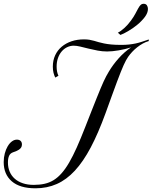

<svg xmlns="http://www.w3.org/2000/svg" viewBox="-20 -999 824 1038"><path d="M784.2 -776.9Q768.1 -772.5 752.2 -763.7Q736.3 -754.9 721.7 -743.4Q707 -731.9 694.6 -718.5Q682.1 -705.1 672.9 -691.9Q667 -683.1 661.1 -672.6Q655.3 -662.1 648.4 -646.7Q641.6 -631.3 632.8 -609.6Q624 -587.9 612.5 -556.9Q601.1 -525.9 585.7 -483.9Q570.3 -441.9 550.3 -386.2Q511.2 -278.8 470.7 -202.1Q430.2 -125.5 384.8 -76.4Q339.4 -27.3 286.9 -4.2Q234.4 19 171.9 19Q87.4 19 43.7 -18.8Q0 -56.6 0 -122.6Q0 -147.5 5.9 -169.4Q11.7 -191.4 21.5 -208Q31.2 -224.6 44.2 -234.4Q57.1 -244.1 71.3 -244.1Q84 -244.1 91.3 -237.3Q98.6 -230.5 98.6 -217.8Q98.6 -208 94 -201.2Q89.4 -194.3 82.3 -189.7Q75.2 -185.1 66.9 -181.6Q58.6 -178.2 50.8 -175.8Q35.2 -170.4 29.1 -156.5Q22.9 -142.6 22.9 -120.6Q22.9 -92.8 32.5 -70.6Q42 -48.3 60.1 -32.5Q78.1 -16.6 104 -8.1Q129.9 0.5 162.6 0.5Q194.3 0.5 220.7 -5.4Q247.1 -11.2 269.8 -25.1Q292.5 -39.1 313 -62.3Q333.5 -85.4 353.8 -120.1Q374 -154.8 395.3 -202.4Q416.5 -250 440.9 -312.5Q460.4 -362.8 475.6 -400.9Q490.7 -439 502.4 -468.3Q514.2 -497.6 523.2 -519.3Q532.2 -541 539.8 -557.6Q547.4 -574.2 554.2 -586.9Q561 -599.6 568.4 -611.8Q590.8 -649.4 621.3 -683.6Q651.9 -717.8 688.5 -742.7Q655.3 -732.4 620.8 -726.6Q586.4 -720.7 559.1 -720.7Q533.2 -720.7 507.6 -725.6Q481.9 -730.5 458.3 -736.3Q434.6 -742.2 414.1 -747.1Q393.6 -752 378.4 -752Q359.9 -752 343 -743.9Q326.2 -735.8 313.5 -720.9Q300.8 -706.1 293.5 -685.3Q286.1 -664.6 286.1 -639.2Q286.1 -609.9 295.9 -589.4L278.8 -579.6Q272.9 -590.8 269.3 -605.5Q265.6 -620.1 265.6 -638.7Q265.6 -672.9 278.3 -700.2Q291 -727.5 313.7 -746.6Q336.4 -765.6 366.9 -775.9Q397.5 -786.1 433.6 -786.1Q451.2 -786.1 464.1 -783.9Q477.1 -781.7 488.8 -778.3Q500.5 -774.9 512.9 -771.2Q525.4 -767.6 542 -764.2Q558.6 -760.7 581.1 -758.5Q603.5 -756.3 635.7 -756.3Q658.7 -756.3 677.2 -758.3Q695.8 -760.3 712.9 -763.9Q730 -767.6 747.1 -773.2Q764.2 -778.8 784.2 -785.6ZM617.2 -822.3Q632.3 -829.6 651.6 -846.9Q670.9 -864.3 688 -887.7Q702.6 -907.7 711.4 -924.3Q720.2 -940.9 726.8 -953.1Q733.4 -965.3 740 -971.9Q746.6 -978.5 756.8 -978.5Q768.6 -978.5 774.2 -970.2Q779.8 -961.9 779.8 -950.7Q779.8 -929.2 762.7 -906.7Q745.6 -884.3 721.7 -864.7Q697.8 -845.2 672.6 -830.6Q647.5 -815.9 630.9 -810.1Z"/></svg>

Font: Petit Formal Script
Style: Regular
Weight: 400
Version: Version 1.001; ttfautohint (v0.8) -G 200 -r 50